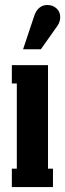

<svg xmlns="http://www.w3.org/2000/svg" viewBox="-20 -755 263 775"><path d="M145 -556.2H73.2L118.2 -690.9Q125 -711.9 138.7 -723.4Q152.3 -734.9 170.9 -734.9Q192.9 -734.9 208 -721.2Q223.1 -707.5 223.1 -686Q223.1 -667 211.9 -650.9ZM193.8 0H27.8V-74.2H47.9V-418H27.8V-492.2H173.8V-74.2H193.8Z"/></svg>

Font: Margherita Black
Style: Regular
Weight: 900
Designer: James Puckett
Foundry: Dunwich Type Founders
Version: Version 1.008;hotconv 1.0.109;makeotfexe 2.5.65596